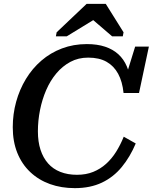

<svg xmlns="http://www.w3.org/2000/svg" viewBox="-20 -956 790 993"><path d="M378 -52Q425 -52 462 -67Q499 -82 528.5 -108.5Q558 -135 580.5 -171Q603 -207 620 -249L682 -214Q653 -145 610 -92.5Q567 -40 507 -11.5Q447 17 367 17Q297 17 238.5 -4Q180 -25 136.5 -66Q93 -107 69.5 -165.5Q46 -224 46 -298Q46 -366 63.5 -429.5Q81 -493 114 -547.5Q147 -602 194 -642.5Q241 -683 300.5 -705.5Q360 -728 429 -728Q483 -728 523.5 -714.5Q564 -701 592 -675.5Q620 -650 636 -612.5Q652 -575 658 -527L627 -547L679 -715H750L699 -475H619Q613 -534 591 -574.5Q569 -615 531 -636.5Q493 -658 436 -658Q385 -658 344 -636Q303 -614 271.5 -576.5Q240 -539 219 -490.5Q198 -442 187 -387Q176 -332 176 -277Q176 -223 189.5 -181.5Q203 -140 228.5 -111Q254 -82 292 -67Q330 -52 378 -52ZM527 -936H428L273 -789L269 -768H325L500 -875L433 -877L560 -768H615L619 -789Z"/></svg>

Font: Roboto Serif Medium
Style: Italic
Weight: 500
Italic angle: -10°
Designer: Greg Gazdowicz
Foundry: Commercial Type
Version: Version 1.008